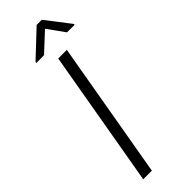

<svg xmlns="http://www.w3.org/2000/svg" viewBox="-296 -920 938 938"><g transform="rotate(-45 173.0 -450.5)"><path d="M249.5 -901.4 345.7 -776.4 345.2 -770.5 293 -771 229.5 -859.4 134.8 -771.5 81.5 -771 82 -777.3 213.9 -901.4ZM231.9 -710.9 108.4 0H48.8L172.4 -710.9Z"/></g></svg>

Font: Mardoto Light
Style: Italic
Weight: 300
Italic angle: -12°
Designer: Christian Robertson, Vahan Hovhannisyan
Foundry: Google
Version: Version 1.000